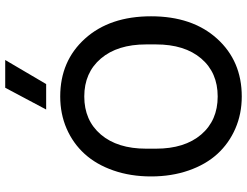

<svg xmlns="http://www.w3.org/2000/svg" viewBox="-126 -816 952 740"><g transform="rotate(-90 350.0 -446.0)"><path d="M348.1 9.8Q281.2 9.8 224.4 -14.9Q167.5 -39.6 126.7 -84.2Q85.9 -128.9 63 -194.8Q40 -260.7 40 -339.8Q40 -418.9 63 -484.9Q85.9 -550.8 126.7 -595.7Q167.5 -640.6 224.4 -665.3Q281.2 -689.9 348.1 -689.9Q484.9 -689.9 571 -594.5Q657.2 -499 657.2 -339.8Q657.2 -180.7 571 -85.4Q484.9 9.8 348.1 9.8ZM147 -320.8Q147 -210.4 201.4 -146.7Q255.9 -83 348.1 -83Q440.4 -83 494.6 -146.7Q548.8 -210.4 548.8 -320.8V-358.9Q548.8 -469.2 494.4 -533.2Q439.9 -597.2 348.1 -597.2Q255.9 -597.2 201.4 -533.2Q147 -469.2 147 -358.9ZM297.9 -744.1 381.8 -901.9H488.8L396 -744.1Z"/></g></svg>

Font: TASA Orbiter Deck Medium
Style: Regular
Weight: 500
Designer: Weizhong Zhang
Version: Version 1.000;Glyphs 3.1.2 (3151)